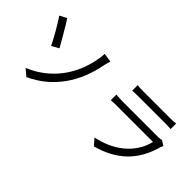

<svg xmlns="http://www.w3.org/2000/svg" viewBox="-14 -1306 1940 1940"><g transform="rotate(45 956.0 -336.5)"><path d="M252 -34Q348 -73 424.5 -132Q501 -191 558.5 -266Q616 -341 654 -430.5Q692 -520 709 -620Q713 -639 715.5 -662.5Q718 -686 717 -699L813 -685Q807 -667 801.5 -645Q796 -623 793 -610Q773 -505 734.5 -409.5Q696 -314 638 -232.5Q580 -151 502 -85.5Q424 -20 324 26ZM194 -687Q210 -664 232 -627.5Q254 -591 277 -551.5Q300 -512 321 -475.5Q342 -439 355 -416L278 -373Q265 -400 245 -437.5Q225 -475 202.5 -514Q180 -553 158 -588.5Q136 -624 119 -648Z M1795 -460Q1792 -453 1788.5 -445Q1785 -437 1783 -432Q1731 -242 1611.5 -127Q1492 -12 1301 39L1242 -29Q1321 -45 1394 -77Q1467 -109 1526.5 -157Q1586 -205 1629 -269.5Q1672 -334 1692 -415H1184Q1167 -415 1142 -414.5Q1117 -414 1092 -412V-492Q1118 -490 1141.5 -488.5Q1165 -487 1184 -487H1688Q1705 -487 1719 -488.5Q1733 -490 1741 -494ZM1177 -712Q1196 -709 1218 -708Q1240 -707 1263 -707H1639Q1662 -707 1685.5 -708Q1709 -709 1726 -712V-633Q1709 -635 1685.5 -635.5Q1662 -636 1638 -636H1263Q1216 -636 1177 -633Z"/></g></svg>

Font: Kinto Sans
Style: Regular
Weight: 400
Designer: Authors: Ryoko NISHIZUKA  (kana & ideographs); Paul D. Hunt (Latin, Greek & Cyrillic); Wenlong ZHANG  (bopomofo); Sandol
Foundry: Adobe Systems Incorporated, ookami Inc.
Version: Version 0.001